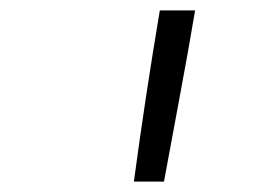

<svg xmlns="http://www.w3.org/2000/svg" viewBox="-20 -792 540 370"><path d="M238 -442Q249 -524 261.5 -606.5Q274 -689 288 -772H356Q342 -689 326.5 -606.5Q311 -524 296 -442Z"/></svg>

Font: Iosevka Light Oblique
Style: Regular
Weight: 300
Italic angle: -9°
Monospace: yes
Designer: Belleve Invis
Foundry: Belleve Invis
Version: Version 32.5.0; ttfautohint (v1.8.4)